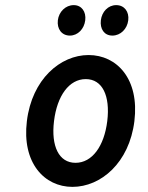

<svg xmlns="http://www.w3.org/2000/svg" viewBox="-20 -718 578 750"><path d="M85 -245C65 -82 153 12 263 12C374 12 485 -82 505 -245C525 -409 437 -503 326 -503C216 -503 105 -409 85 -245ZM191 -245C203 -344 250 -409 315 -409C380 -409 411 -344 399 -245C387 -147 340 -82 275 -82C210 -82 179 -147 191 -245ZM253 -579C284 -579 309 -605 313 -639C317 -672 299 -698 268 -698C236 -698 210 -672 206 -639C202 -605 221 -579 253 -579ZM419 -579C451 -579 477 -605 481 -639C485 -672 466 -698 434 -698C402 -698 378 -672 374 -639C370 -605 387 -579 419 -579Z"/></svg>

Font: Falling Sky
Style: CondObl
Weight: 400
Designer: Paul D. Hunt
Foundry: Adobe Systems Incorporated
Version: Version 1.02